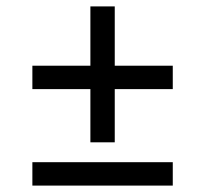

<svg xmlns="http://www.w3.org/2000/svg" viewBox="-20 -579 640 599"><path d="M262 -135V-301H81V-374H262V-559H338V-374H519V-301H338V-135ZM81 0V-73H519V0Z"/></svg>

Font: Source Code Pro ExtraLight Medium
Style: Regular
Weight: 500
Monospace: yes
Version: Version 1.018;hotconv 1.0.116;makeotfexe 2.5.65601